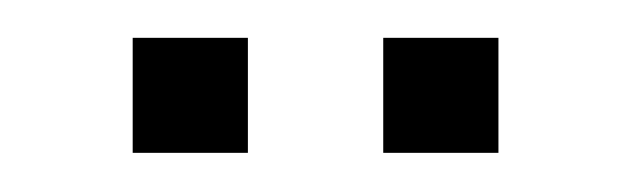

<svg xmlns="http://www.w3.org/2000/svg" viewBox="-20 -535 333 101"><path d="M49.8 -515.1H110.4V-454.6H49.8ZM181.6 -515.1H242.2V-454.6H181.6Z"/></svg>

Font: Fibel Vienna LRS
Style: Regular
Weight: 400
Designer: Peter Wiegel
Foundry: Peter Wioegel
Version: Version 000.000